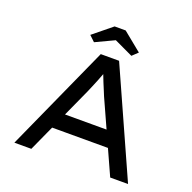

<svg xmlns="http://www.w3.org/2000/svg" viewBox="-151 -1041 1190 1192"><g transform="rotate(20 443.5 -445.5)"><path d="M68 0 384 -700H505L819 0H701L493 -460Q487 -475 478 -496.5Q469 -518 459.5 -541Q450 -564 441.5 -587Q433 -610 427 -628L456 -629Q448 -608 439.5 -585Q431 -562 422 -539.5Q413 -517 404 -496Q395 -475 387 -456L180 0ZM206 -168 248 -272H628L656 -168ZM319 -755 282 -790 406 -891H479L603 -790L566 -755L428 -820H457Z"/></g></svg>

Font: Lexend Mega
Style: Regular
Weight: 400
Designer: Bonnie Shaver-Troup, Thomas Jockin
Foundry: Lexend
Version: Version 1.007